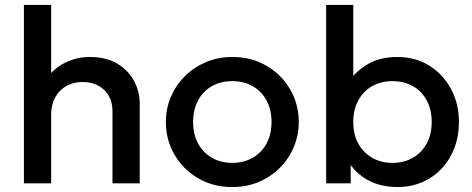

<svg xmlns="http://www.w3.org/2000/svg" viewBox="-20 -740 1906 775"><path d="M76.5 0V-720H186.5V-394L164 -418.5Q197 -464.5 243.5 -487.2Q290 -510 341.5 -510Q409 -510 454 -482.8Q499 -455.5 521.5 -412.5Q544 -369.5 544 -323V0H434V-291.5Q434 -343.5 401.5 -376Q369 -408.5 313 -409Q276 -409 247.5 -392.8Q219 -376.5 202.8 -347Q186.5 -317.5 186.5 -278.5V0Z M917.5 15Q840 15 779.2 -20.8Q718.5 -56.5 684 -116.2Q649.5 -176 649.5 -247.5Q649.5 -300.5 669.2 -347.8Q689 -395 725.2 -431.5Q761.5 -468 810.5 -489Q859.5 -510 918 -510Q995.5 -510 1056.2 -474.2Q1117 -438.5 1151.5 -378.8Q1186 -319 1186 -247.5Q1186 -195 1166.2 -147.5Q1146.5 -100 1110.5 -63.5Q1074.5 -27 1025.5 -6Q976.5 15 917.5 15ZM917.5 -82.5Q963.5 -82.5 999.2 -102.8Q1035 -123 1055.5 -160Q1076 -197 1076 -247.5Q1076 -298 1055.5 -335.2Q1035 -372.5 999.2 -392.5Q963.5 -412.5 917.5 -412.5Q871.5 -412.5 835.8 -392.5Q800 -372.5 779.8 -335.2Q759.5 -298 759.5 -247.5Q759.5 -197 780 -160Q800.5 -123 836.2 -102.8Q872 -82.5 917.5 -82.5Z M1584.5 15Q1535 15 1495.2 0.5Q1455.5 -14 1426.5 -39.8Q1397.5 -65.5 1379.5 -99L1395.5 -123.5V0H1296.5V-720H1406V-381L1383.5 -405.5Q1416.5 -453.5 1466 -481.8Q1515.5 -510 1583 -510Q1657 -510 1713.2 -474.8Q1769.5 -439.5 1801 -380Q1832.5 -320.5 1832.5 -247.5Q1832.5 -191 1814.2 -143Q1796 -95 1763 -59.8Q1730 -24.5 1684.5 -4.8Q1639 15 1584.5 15ZM1564.5 -82.5Q1610 -82.5 1645.8 -102.8Q1681.5 -123 1702 -160Q1722.5 -197 1722.5 -247.5Q1722.5 -298 1702.2 -335.2Q1682 -372.5 1646.2 -392.5Q1610.5 -412.5 1564.5 -412.5Q1518.5 -412.5 1482.8 -392.5Q1447 -372.5 1426.5 -335.2Q1406 -298 1406 -247.5Q1406 -197 1426.5 -160Q1447 -123 1482.8 -102.8Q1518.5 -82.5 1564.5 -82.5Z"/></svg>

Font: Geologica Thin Cursive
Style: Regular
Weight: 400
Version: Version 1.010;gftools[0.9.28]